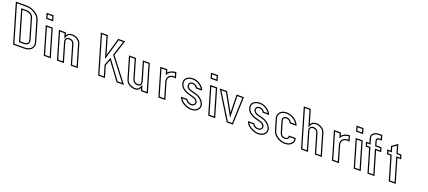

<svg xmlns="http://www.w3.org/2000/svg" viewBox="-80 -1878 6907 3096"><g transform="rotate(20 3373.0 -330.0)"><path d="M36.6 -667H-152.2L42.8 0H227.8C358.8 0 404.3 -80.5 379.6 -165L278.1 -512C252.2 -600.7 137.9 -667 36.6 -667ZM262.1 -165C276.9 -114.3 253.9 -89 193.1 -89H134.3L-8.4 -577H54.1C99.3 -577 149.1 -551.4 160.6 -512ZM36.6 -647C131.2 -647 236.5 -583.3 259 -506.4L360.4 -159.4C364.1 -146.6 366 -134.2 366 -122.5C366.3 -68.1 329 -20 227.8 -20H57.8L-125.5 -647ZM281.3 -170.6 179.8 -517.6C164.7 -569.5 104.9 -597 54.1 -597H-35L119.3 -69H193.1C209.2 -69 223.6 -70.6 236.4 -74.3C280.2 -87.1 294.4 -125.9 281.3 -170.6Z M570 0H690L550.9 -476H430.9ZM402.5 -573H522.5L495.1 -667H375.1ZM585 -20 457.6 -456H535.9L663.4 -20ZM417.5 -593 401.7 -647H480.1L495.9 -593Z M1008.8 -433C975.1 -465.7 934.1 -482 885.8 -482C838.3 -482 806.2 -464.7 789.7 -430L776.3 -476H656.3L795.4 0H915.4L817.5 -335C810.3 -359.5 822.5 -388 860.7 -388C899.9 -388 924.6 -370.3 935 -335L1032.9 0H1152.9L1044.7 -370C1039.5 -387.8 1030.5 -413.8 1008.8 -433ZM995.2 -418.3C1012.9 -402.6 1020.5 -381.6 1025.5 -364.4L1126.2 -20H1047.9L954.2 -340.6C941.4 -384.2 907.1 -408 860.7 -408C853 -408 845.8 -407.1 839 -405.2C801.2 -394.8 790 -357.9 798.3 -329.4L888.7 -20H810.4L682.9 -456H761.3L785.2 -374.1L807.8 -421.4C820.5 -448 843.3 -462 885.8 -462C929.4 -462 965 -447.6 995.2 -418.3Z M1819.5 0H1945.8L1637.3 -401L1722.1 -667H1604.6L1515.6 -360L1425.8 -667H1307.1L1502 0H1619.5L1561.4 -199L1598.7 -298ZM1829.6 -20 1592.9 -339.4 1540.3 -199.8 1592.9 -20H1517L1333.7 -647H1410.8L1515.6 -288.4L1619.6 -647H1694.7L1615.1 -397.1L1905.2 -20Z M2221.5 -48 2235.5 0H2355.5L2216.4 -476H2096.4L2190.5 -154C2199.3 -124 2200.9 -90 2151.7 -90C2130 -90 2113.4 -95 2101.7 -105C2079 -124.4 2077.7 -137.9 2073 -154L1978.9 -476H1858.9L1963.5 -118C1968.4 -101.3 1972.7 -88.7 1976.5 -80C1998.7 -29.1 2070.2 6 2128.5 6C2187.8 6 2206.8 -20.1 2221.5 -48ZM2203.8 -57.3C2190.7 -32.3 2179.9 -14 2128.5 -14C2076.3 -14 2012.5 -47.5 1994.8 -88C1991.6 -95.3 1987.5 -107.4 1982.7 -123.6L1885.5 -456H1963.9L2053.8 -148.4C2057.9 -134.3 2062.4 -112.4 2088.7 -89.8C2105.2 -75.7 2127.2 -70 2151.7 -70C2160.9 -70 2169.3 -71 2176.9 -73.2C2224.3 -86.8 2216.8 -135.4 2209.7 -159.6L2123 -456H2201.4L2328.8 -20H2250.5L2226.8 -101.1Z M2698.6 -384 2670 -482C2603.2 -482 2553.4 -455.4 2531.7 -425L2516.7 -476H2396.7L2535.9 0H2655.9L2574.3 -279C2558.6 -332.7 2579.5 -388 2663.7 -388C2675.2 -388 2687.7 -386.3 2698.6 -384ZM2670.8 -407.8C2668 -408 2666.1 -408 2663.7 -408C2647.2 -408 2632.4 -406.1 2619.2 -402.3C2554.6 -383.9 2540.4 -323.9 2555.1 -273.4L2629.2 -20H2550.9L2423.4 -456H2501.8L2524 -379.9L2547.9 -413.4C2563.4 -435 2601.6 -457.8 2655.1 -461.5Z M3068.6 -84C3033.7 -84 2995.7 -106.5 2986.8 -137H2875.6C2883.6 -109.7 2898.9 -85.2 2921.4 -63.5C2963.1 -23.5 3036.6 7 3098.9 7C3147.3 7 3184.5 -7.5 3210.6 -36.5C3236.7 -65.5 3244.1 -99.3 3232.8 -138C3222.8 -172.1 3195.8 -205.7 3161.2 -231C3125.2 -257.3 3102.5 -264.3 3055.9 -277L3014.2 -287C2977.7 -295.8 2944.3 -308 2934.4 -342C2927.4 -366.1 2939.8 -393 2977 -393C3011.3 -393 3043.6 -374.7 3052.3 -345H3162.3C3151.9 -380.3 3126.8 -412 3087 -440C3047.1 -468 3004.3 -482 2958.5 -482C2849.2 -482 2801.8 -410.8 2822.2 -341C2832.3 -306.3 2849.6 -279.8 2874.2 -261.5C2922.8 -225.1 2949.5 -217.7 3007.8 -202L3033.6 -195C3059.7 -188.3 3079.6 -180.8 3093.3 -172.5C3107 -164.2 3116.4 -151.3 3121.4 -134C3129.1 -108 3109.1 -84 3068.6 -84ZM3068.6 -64C3078.7 -64 3088.1 -65.3 3096.8 -67.7C3130 -77.3 3150.1 -107.3 3140.6 -139.6C3134.4 -160.8 3122 -178.5 3103.7 -189.6C3087.4 -199.5 3065.6 -207.5 3038.7 -214.3L3013 -221.3C2954.3 -237.2 2932.8 -242.7 2886.1 -277.5C2865.5 -292.9 2850.6 -315.2 2841.4 -346.6C2838.8 -355.4 2837.6 -364.1 2837.6 -372.5C2837.5 -417.5 2873.3 -462 2958.5 -462C3000.1 -462 3038.6 -449.5 3075.5 -423.6C3102 -405 3121.2 -384.2 3132.1 -365H3065.6C3047.6 -397.8 3012.5 -413 2977 -413C2969.3 -413 2962 -412.1 2955.2 -410.2C2918.7 -400.1 2906.9 -364.7 2915.2 -336.4C2928.7 -290.2 2973.4 -276.2 3009.6 -267.6L3050.9 -257.6C3098.8 -244.6 3115.4 -239.7 3149.4 -214.8C3181.4 -191.5 3205.3 -160.7 3213.6 -132.4C3223.2 -99.6 3217.4 -74 3195.7 -49.9C3174.1 -25.8 3143.3 -13 3098.9 -13C3042.5 -13 2972.7 -42.1 2935.3 -77.9C2922.5 -90.2 2912.5 -103.5 2905.2 -117H2973.6C2992.4 -83 3031.3 -64 3068.6 -64Z M3391 0H3511L3371.9 -476H3251.9ZM3223.5 -573H3343.5L3316.1 -667H3196.1ZM3406 -20 3278.6 -456H3356.9L3484.4 -20ZM3238.5 -593 3222.7 -647H3301.1L3316.9 -593Z M3709.4 0H3814.4L3831.5 -476H3705.3L3712.8 -168L3541.5 -476H3415.3ZM3720.6 -20 3451.1 -456H3529.8L3734.8 -87.3L3725.8 -456H3810.8L3795.1 -20Z M4216.6 -84C4181.7 -84 4143.7 -106.5 4134.8 -137H4023.6C4031.6 -109.7 4046.9 -85.2 4069.4 -63.5C4111.1 -23.5 4184.6 7 4246.9 7C4295.3 7 4332.5 -7.5 4358.6 -36.5C4384.7 -65.5 4392.1 -99.3 4380.8 -138C4370.8 -172.1 4343.8 -205.7 4309.2 -231C4273.2 -257.3 4250.5 -264.3 4203.9 -277L4162.2 -287C4125.7 -295.8 4092.3 -308 4082.4 -342C4075.4 -366.1 4087.8 -393 4125 -393C4159.3 -393 4191.6 -374.7 4200.3 -345H4310.3C4299.9 -380.3 4274.8 -412 4235 -440C4195.1 -468 4152.3 -482 4106.5 -482C3997.2 -482 3949.8 -410.8 3970.2 -341C3980.3 -306.3 3997.6 -279.8 4022.2 -261.5C4070.8 -225.1 4097.5 -217.7 4155.8 -202L4181.6 -195C4207.7 -188.3 4227.6 -180.8 4241.3 -172.5C4255 -164.2 4264.4 -151.3 4269.4 -134C4277.1 -108 4257.1 -84 4216.6 -84ZM4216.6 -64C4226.7 -64 4236.1 -65.3 4244.8 -67.7C4278 -77.3 4298.1 -107.3 4288.6 -139.6C4282.4 -160.8 4270 -178.5 4251.7 -189.6C4235.4 -199.5 4213.6 -207.5 4186.7 -214.3L4161 -221.3C4102.3 -237.2 4080.8 -242.7 4034.1 -277.5C4013.5 -292.9 3998.6 -315.2 3989.4 -346.6C3986.8 -355.4 3985.6 -364.1 3985.6 -372.5C3985.5 -417.5 4021.3 -462 4106.5 -462C4148.1 -462 4186.6 -449.5 4223.5 -423.6C4250 -405 4269.2 -384.2 4280.1 -365H4213.6C4195.6 -397.8 4160.5 -413 4125 -413C4117.3 -413 4110 -412.1 4103.2 -410.2C4066.7 -400.1 4054.9 -364.7 4063.2 -336.4C4076.7 -290.2 4121.4 -276.2 4157.6 -267.6L4198.9 -257.6C4246.8 -244.6 4263.4 -239.7 4297.4 -214.8C4329.4 -191.5 4353.3 -160.7 4361.6 -132.4C4371.2 -99.6 4365.4 -74 4343.7 -49.9C4322.1 -25.8 4291.3 -13 4246.9 -13C4190.5 -13 4120.7 -42.1 4083.3 -77.9C4070.5 -90.2 4060.5 -103.5 4053.2 -117H4121.6C4140.4 -83 4179.3 -64 4216.6 -64Z M4680.4 -90C4637.2 -90 4614.2 -111.1 4604 -146L4549.7 -332C4545.4 -346.7 4545.2 -357.8 4549.2 -365.5C4555.8 -378 4565.3 -388 4592 -388C4627.4 -388 4658.2 -362.5 4667.2 -332H4785.9C4760.8 -418 4660.7 -482 4562.1 -482C4453.3 -482 4409.4 -401.2 4429.7 -332L4484 -146C4488.9 -129.3 4496.4 -113 4506.5 -97C4545.1 -35.9 4627 6 4703.5 6C4752.6 6 4791 -8 4818.7 -36C4848.2 -65.9 4853.8 -99.8 4841.2 -143H4722.4C4729.8 -117.8 4719.4 -90 4680.4 -90ZM4680.4 -70C4719.2 -70 4742 -94.5 4744.4 -123H4825.5C4831.3 -91.5 4825.7 -71.6 4804.5 -50.1C4781.3 -26.6 4748.9 -14 4703.5 -14C4633.6 -14 4557.7 -53.4 4523.4 -107.7C4514.2 -122.3 4507.5 -136.9 4503.2 -151.6L4448.9 -337.6C4446.2 -346.6 4444.9 -355.9 4444.9 -365C4444.7 -413.1 4479.8 -462 4562.1 -462C4642.5 -462 4723.8 -414.4 4756.4 -352H4680.8C4664.9 -384.2 4631.3 -408 4592 -408C4559 -408 4540.6 -392.1 4531.5 -374.8C4523.7 -359.7 4525.6 -343 4530.5 -326.4L4584.8 -140.4C4597.1 -98.5 4628.9 -70 4680.4 -70Z M5079.1 -482C5029.1 -482 4995.4 -464.7 4978.1 -430L4908.8 -667H4788.8L4983.8 0H5103.8L5006.1 -334C4999 -358.4 5012.1 -388 5050.3 -388C5089.8 -388 5114.1 -366.6 5123.6 -334L5221.3 0H5341.3L5233.1 -370C5229 -384 5224.7 -395.3 5220 -404C5195.7 -449.6 5134.3 -482 5079.1 -482ZM5079.1 -462C5127.5 -462 5182.5 -432 5202.4 -394.6C5206.1 -387.7 5210.1 -377.5 5213.9 -364.4L5314.6 -20H5236.3L5142.8 -339.6C5131.1 -379.6 5098.4 -408 5050.3 -408C5042.7 -408 5035.4 -407.1 5028.7 -405.2C4990.8 -394.6 4978.5 -357.4 4986.9 -328.4L5077.1 -20H4998.8L4815.5 -647H4893.8L4973.1 -375.5L4995.9 -421C5009.2 -447.5 5033.7 -462 5079.1 -462Z M5677.6 -384 5649 -482C5582.2 -482 5532.4 -455.4 5510.7 -425L5495.7 -476H5375.7L5514.9 0H5634.9L5553.3 -279C5537.6 -332.7 5558.5 -388 5642.7 -388C5654.2 -388 5666.7 -386.3 5677.6 -384ZM5649.8 -407.8C5647 -408 5645.1 -408 5642.7 -408C5626.2 -408 5611.4 -406.1 5598.2 -402.3C5533.6 -383.9 5519.4 -323.9 5534.1 -273.4L5608.2 -20H5529.9L5402.4 -456H5480.8L5503 -379.9L5526.9 -413.4C5542.4 -435 5580.6 -457.8 5634.1 -461.5Z M5888 0H6008L5868.9 -476H5748.9ZM5720.5 -573H5840.5L5813.1 -667H5693.1ZM5903 -20 5775.6 -456H5853.9L5981.4 -20ZM5735.5 -593 5719.7 -647H5798.1L5813.9 -593Z M6123.8 0H6243.8L6126.9 -400H6214.4L6192.1 -476H6104.6L6085.3 -542C6078.1 -566.7 6089.1 -579 6118.3 -579H6162L6136.3 -667H6095.1C6026.4 -667 6005.4 -654.2 5976.1 -625C5958 -607 5954.4 -579.3 5965.3 -542L5984.6 -476H5925.9L5948.1 -400H6006.9ZM6138.8 -20 6021.9 -420H5963.1L5952.6 -456H6011.3L5984.5 -547.6C5974.5 -581.9 5979.4 -600.1 5990.2 -610.8C6017.1 -637.6 6029.2 -647 6095.1 -647H6121.3L6135.3 -599H6118.3C6109.9 -599 6102.2 -598.2 6094.8 -596.1C6085.6 -593.4 6076.5 -588.2 6070.4 -579.5C6061.1 -566.2 6062.1 -550.3 6066.1 -536.4L6089.7 -456H6177.2L6187.7 -420H6100.2L6217.1 -20Z M6489.2 0H6609.2L6491.9 -401H6555.7L6533.8 -476H6470L6427.9 -620L6329 -548L6350 -476H6291.3L6313.2 -401H6371.9ZM6504.2 -20 6386.9 -421H6328.2L6317.9 -456H6376.7L6352.1 -540.1L6416.7 -587.1L6455 -456H6518.8L6529 -421H6465.3L6582.5 -20Z"/></g></svg>

Font: Din Kursivschrift
Style: BreitLeftGho
Weight: 400
Version: Version 1.089